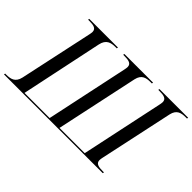

<svg xmlns="http://www.w3.org/2000/svg" viewBox="-132 -1046 1377 1377"><g transform="rotate(45 557.0 -357.0)"><path d="M-20 0H982L984 -10H971C929 -10 899 -16 899 -50C899 -56 901 -70 903 -78L1023 -637C1036 -696 1075 -704 1119 -704H1132L1134 -714H843L841 -704H854C896 -704 926 -698 926 -664C926 -658 924 -644 922 -636L789 -10H533L667 -637C680 -696 719 -704 763 -704H776L778 -714H487L485 -704H498C540 -704 570 -698 570 -664C570 -658 568 -644 566 -636L433 -10H178L309 -632C322 -695 363 -704 407 -704H420L422 -714H131L129 -704H142C184 -704 214 -698 214 -664C214 -658 212 -644 210 -636L90 -78C77 -19 38 -10 -6 -10H-18Z"/></g></svg>

Font: Noto Serif Display
Style: Italic
Weight: 400
Italic angle: -12°
Designer: Monotype Design Team
Foundry: Monotype Imaging Inc.
Version: Version 2.009